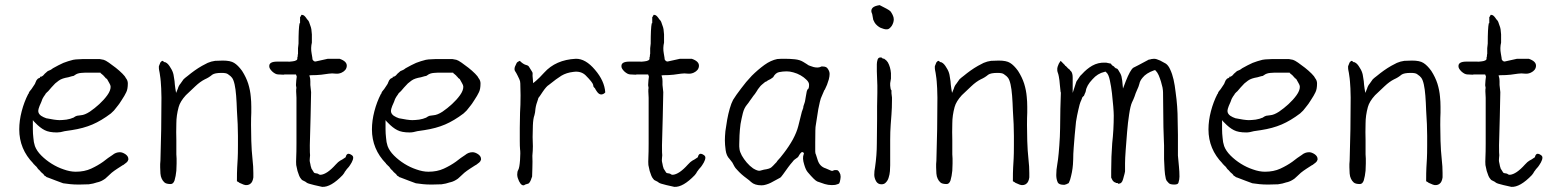

<svg xmlns="http://www.w3.org/2000/svg" viewBox="-20 -712 6047 748"><path d="M124 -60Q122 -63 116 -68Q114 -71 112 -72Q111 -73 110 -74V-75Q55 -131 55 -208Q55 -242 64.5 -278.5Q74 -315 90 -346H91Q92 -351 95 -355.5Q98 -360 101 -363L102 -364L114 -382Q117 -386 118 -390Q120 -394 122 -399Q124 -402 126.5 -404.5Q129 -407 133 -408L134 -409H136V-411V-413H138H139H140Q142 -414 144 -415Q148 -417 151 -421Q154 -425 158 -428Q162 -431 166 -435Q178 -439 186 -446Q209 -459 227 -467Q245 -474 265 -479Q276 -481 285 -481Q294 -481 305 -482H354Q360 -482 368 -482Q375 -481 384 -479Q391 -477 404 -468Q417 -459 431 -448Q445 -437 457 -425Q468 -414 470 -408L471 -407Q478 -398 478 -387Q478 -365 472 -353Q466 -340 454 -322Q449 -314 444.5 -307.5Q440 -301 434 -294Q429 -287 424 -281.5Q419 -276 412 -270Q375 -242 340 -227Q305 -212 259 -205L232 -201Q215 -196 202 -196Q171 -196 154 -205Q136 -214 117 -234L112 -239L108 -244V-237V-231V-208Q108 -192 110 -175Q111 -158 116 -143Q123 -124 141 -106Q159 -88 181.5 -74Q204 -60 228 -52Q253 -43 275 -43Q309 -43 335 -55Q361 -67 382 -82Q392 -90 401 -96.5Q410 -103 418 -108Q431 -119 447 -119Q457 -119 469 -111Q480 -103 480 -93V-90Q478 -83 473 -79Q466 -73 460 -69H459Q448 -62 436.5 -54.5Q425 -47 415 -39Q407 -32 401 -26L390 -16Q383 -11 376 -7.5Q369 -4 361 -2H360Q343 4 326 6Q308 7 288 7Q268 7 254 5.5Q240 4 226 2L199 -8Q185 -13 165 -21Q163 -21 162 -22Q161 -23 159 -24V-25H158Q154 -27 153 -28L152 -29V-30Q148 -35 144 -38Q140 -41 137 -45Q134 -49 130 -52Q127 -55 124 -60ZM141 -315Q139 -310 134 -299Q129 -286 129 -280Q129 -269 140 -261Q149 -255 161 -251H162Q176 -248 190 -246Q204 -244 212 -244Q222 -244 239 -246Q256 -249 264 -253H265Q275 -260 280 -261Q285 -262 295 -263Q310 -264 330 -277Q349 -290 367 -306.5Q385 -323 398 -341Q411 -359 411 -374Q411 -380 406 -388Q402 -396 397 -404L395 -405V-406Q391 -407 390 -410Q387 -414 384 -416V-417Q379 -421 377 -423L372 -427V-428L371 -429H370H369H313Q305 -429 297 -428Q281 -427 271 -419Q268 -417 266 -416Q265 -416 265 -416Q263 -416 260 -415L246 -411Q234 -409 225 -406Q216 -403 209 -398Q202 -393 195 -387Q188 -380 180 -371Q172 -362 168 -357Q162 -352 157 -346V-345Q154 -340 150 -335Q145 -328 141 -315Z M903 -6Q903 -41 904 -59L906 -94Q907 -111 907 -147V-183Q907 -207 906 -228Q905 -250 903 -282Q902 -313 900 -339Q898 -365 894 -383Q890 -401 884 -409Q880 -415 868 -423Q862 -428 843 -428Q817 -428 807 -421Q794 -410 778 -403Q760 -394 741 -376Q723 -359 704 -341Q682 -317 676 -295Q667 -262 667 -231Q666 -196 667 -166Q667 -136 667 -111Q667 -107 668 -94Q668 -82 668 -75Q668 -61 667 -47Q665 -26 660 -9Q655 5 645 5Q628 5 621 -1Q614 -7 610 -16Q606 -24 605 -36Q604 -48 604 -60Q604 -67 604 -73Q605 -80 605 -86Q607 -147 608 -208.5Q609 -270 609 -332Q609 -350 608 -368Q606 -402 605 -407Q604 -416 602 -428Q599 -442 599 -446Q599 -452 599 -454Q600 -456 603 -464Q604 -469 608 -472Q610 -475 614 -475Q617 -472 620 -470H623L625 -469Q635 -465 645 -447Q653 -435 656 -421Q658 -409 660 -396Q661 -381 663 -368L666 -350L673 -367Q676 -378 683 -386Q690 -396 695 -403Q700 -408 712 -417Q724 -427 738 -437Q752 -447 767 -455.5Q782 -464 789 -467Q803 -473 818 -475Q833 -476 848 -476Q878 -476 892 -467Q907 -458 923 -436Q939 -411 947 -386Q955 -360 957 -335Q959 -316 959 -296Q959 -289 959 -273Q958 -255 958 -225Q958 -201 959 -163.5Q960 -126 964 -89Q967 -64 967 -38Q967 -30 967 -21Q966 -13 963 -6Q960 1 954 5Q946 10 936 9Q932 9 917 2Q913 1 910 -2Q903 -6 903 -6ZM954 5ZM695 -403Z M1153 -651 1154 -654Q1154 -654 1157 -654Q1163 -654 1169 -647Q1172 -644 1173 -642Q1175 -638 1180 -633Q1184 -629 1188 -615Q1192 -605 1193 -598L1195 -578V-546Q1190 -525 1194 -504Q1196 -490 1197 -486V-485Q1197 -478 1202 -475Q1206 -471 1212 -473L1257 -483Q1281 -483 1303 -483V-482V-483Q1332 -473 1331 -455Q1330 -438 1311 -429Q1300 -424 1289 -425Q1273 -427 1261 -425L1232 -421Q1214 -419 1191 -419L1185 -418L1187 -412Q1189 -406 1189 -395Q1189 -383 1189 -381L1192 -353L1190 -258Q1187 -162 1187 -146Q1187 -111 1188 -107Q1188 -104 1187 -96Q1186 -85 1187 -82Q1188 -80 1189 -73Q1190 -65 1193 -57V-56L1203 -40Q1205 -37 1216 -36L1219 -35Q1223 -31 1229 -31Q1254 -33 1288 -71Q1298 -82 1305 -86Q1309 -88 1314 -91Q1318 -94 1320 -95Q1324 -97 1326 -99L1327 -100V-101Q1330 -113 1338 -113Q1343 -113 1350 -108Q1356 -104 1356 -98Q1356 -90 1350 -79Q1343 -67 1339 -62Q1334 -57 1331 -53Q1328 -49 1326 -46Q1323 -43 1321 -38L1315 -30Q1269 18 1235 16Q1230 15 1204 9Q1178 3 1174 -1Q1171 -4 1162 -8Q1156 -10 1153 -15Q1148 -21 1145.5 -27.5Q1143 -34 1139 -46Q1136 -59 1134 -69Q1133 -79 1134 -99Q1135 -119 1135 -153V-331Q1133 -363 1134 -367L1135 -368L1133 -380Q1134 -402 1136 -413V-414L1133 -422H1092Q1087 -422 1085 -421L1064 -422Q1053 -422 1040 -434Q1028 -446 1029 -455Q1029 -472 1060 -472Q1067 -472 1070 -472H1099Q1107 -471 1120 -473Q1129 -474 1134 -477Q1140 -480 1138 -487Q1138 -488 1139 -489Q1140 -492 1140 -497Q1140 -500 1141 -502Q1141 -503 1141 -514V-524L1143 -542Q1143 -602 1147 -621Q1148 -622 1149 -622Q1149 -634 1149 -643V-646H1150Z M1498 -60Q1496 -63 1490 -68Q1488 -71 1486 -72Q1485 -73 1484 -74V-75Q1429 -131 1429 -208Q1429 -242 1438.5 -278.5Q1448 -315 1464 -346H1465Q1466 -351 1469 -355.5Q1472 -360 1475 -363L1476 -364L1488 -382Q1491 -386 1492 -390Q1494 -394 1496 -399Q1498 -402 1500.5 -404.5Q1503 -407 1507 -408L1508 -409H1510V-411V-413H1512H1513H1514Q1516 -414 1518 -415Q1522 -417 1525 -421Q1528 -425 1532 -428Q1536 -431 1540 -435Q1552 -439 1560 -446Q1583 -459 1601 -467Q1619 -474 1639 -479Q1650 -481 1659 -481Q1668 -481 1679 -482H1728Q1734 -482 1742 -482Q1749 -481 1758 -479Q1765 -477 1778 -468Q1791 -459 1805 -448Q1819 -437 1831 -425Q1842 -414 1844 -408L1845 -407Q1852 -398 1852 -387Q1852 -365 1846 -353Q1840 -340 1828 -322Q1823 -314 1818.5 -307.5Q1814 -301 1808 -294Q1803 -287 1798 -281.5Q1793 -276 1786 -270Q1749 -242 1714 -227Q1679 -212 1633 -205L1606 -201Q1589 -196 1576 -196Q1545 -196 1528 -205Q1510 -214 1491 -234L1486 -239L1482 -244V-237V-231V-208Q1482 -192 1484 -175Q1485 -158 1490 -143Q1497 -124 1515 -106Q1533 -88 1555.5 -74Q1578 -60 1602 -52Q1627 -43 1649 -43Q1683 -43 1709 -55Q1735 -67 1756 -82Q1766 -90 1775 -96.5Q1784 -103 1792 -108Q1805 -119 1821 -119Q1831 -119 1843 -111Q1854 -103 1854 -93V-90Q1852 -83 1847 -79Q1840 -73 1834 -69H1833Q1822 -62 1810.5 -54.5Q1799 -47 1789 -39Q1781 -32 1775 -26L1764 -16Q1757 -11 1750 -7.5Q1743 -4 1735 -2H1734Q1717 4 1700 6Q1682 7 1662 7Q1642 7 1628 5.5Q1614 4 1600 2L1573 -8Q1559 -13 1539 -21Q1537 -21 1536 -22Q1535 -23 1533 -24V-25H1532Q1528 -27 1527 -28L1526 -29V-30Q1522 -35 1518 -38Q1514 -41 1511 -45Q1508 -49 1504 -52Q1501 -55 1498 -60ZM1515 -315Q1513 -310 1508 -299Q1503 -286 1503 -280Q1503 -269 1514 -261Q1523 -255 1535 -251H1536Q1550 -248 1564 -246Q1578 -244 1586 -244Q1596 -244 1613 -246Q1630 -249 1638 -253H1639Q1649 -260 1654 -261Q1659 -262 1669 -263Q1684 -264 1704 -277Q1723 -290 1741 -306.5Q1759 -323 1772 -341Q1785 -359 1785 -374Q1785 -380 1780 -388Q1776 -396 1771 -404L1769 -405V-406Q1765 -407 1764 -410Q1761 -414 1758 -416V-417Q1753 -421 1751 -423L1746 -427V-428L1745 -429H1744H1743H1687Q1679 -429 1671 -428Q1655 -427 1645 -419Q1642 -417 1640 -416Q1639 -416 1639 -416Q1637 -416 1634 -415L1620 -411Q1608 -409 1599 -406Q1590 -403 1583 -398Q1576 -393 1569 -387Q1562 -380 1554 -371Q1546 -362 1542 -357Q1536 -352 1531 -346V-345Q1528 -340 1524 -335Q1519 -328 1515 -315Z M2026 7Q2022 10 2020 10Q2007 11 1997 -19Q1995 -26 1995 -32Q1995 -44 1999 -50Q2004 -59 2006 -89Q2008 -118 2006 -131Q2005 -142 2005 -163V-214Q2005 -245 2006 -273Q2008 -302 2008 -341Q2007 -380 2007 -387Q2007 -396 2003 -404Q2000 -410 1996 -418.5Q1992 -427 1986 -436Q1983 -442 1986 -452Q1991 -464 1993 -467Q1995 -470 1999 -472Q2002 -473 2005 -475Q2018 -462 2029 -459Q2039 -457 2042 -450Q2048 -441 2052 -434Q2055 -430 2055 -426Q2054 -419 2056 -402L2057 -388L2068 -397Q2081 -408 2100 -429Q2145 -479 2223 -483Q2261 -484 2298 -440Q2335 -397 2338 -352Q2331 -344 2322 -344Q2313 -344 2305 -356Q2302 -360 2301 -362Q2299 -368 2293 -373Q2291 -376 2291 -381Q2289 -391 2261 -419Q2243 -436 2214 -432Q2187 -429 2167 -417Q2149 -406 2118 -381Q2109 -376 2094 -354Q2081 -334 2078 -331L2077 -330V-328Q2068 -304 2066 -288Q2065 -273 2062 -263Q2057 -250 2056 -223Q2056 -197 2055 -178Q2056 -159 2056 -142.5Q2056 -126 2054 -105Q2055 -84 2054 -56L2053 -24Q2052 -23 2050.5 -17.5Q2049 -12 2046 -6Q2043 0 2039 3Q2032 5 2026 7Z M2525 -651 2526 -654Q2526 -654 2529 -654Q2535 -654 2541 -647Q2544 -644 2545 -642Q2547 -638 2552 -633Q2556 -629 2560 -615Q2564 -605 2565 -598L2567 -578V-546Q2562 -525 2566 -504Q2568 -490 2569 -486V-485Q2569 -478 2574 -475Q2578 -471 2584 -473L2629 -483Q2653 -483 2675 -483V-482V-483Q2704 -473 2703 -455Q2702 -438 2683 -429Q2672 -424 2661 -425Q2645 -427 2633 -425L2604 -421Q2586 -419 2563 -419L2557 -418L2559 -412Q2561 -406 2561 -395Q2561 -383 2561 -381L2564 -353L2562 -258Q2559 -162 2559 -146Q2559 -111 2560 -107Q2560 -104 2559 -96Q2558 -85 2559 -82Q2560 -80 2561 -73Q2562 -65 2565 -57V-56L2575 -40Q2577 -37 2588 -36L2591 -35Q2595 -31 2601 -31Q2626 -33 2660 -71Q2670 -82 2677 -86Q2681 -88 2686 -91Q2690 -94 2692 -95Q2696 -97 2698 -99L2699 -100V-101Q2702 -113 2710 -113Q2715 -113 2722 -108Q2728 -104 2728 -98Q2728 -90 2722 -79Q2715 -67 2711 -62Q2706 -57 2703 -53Q2700 -49 2698 -46Q2695 -43 2693 -38L2687 -30Q2641 18 2607 16Q2602 15 2576 9Q2550 3 2546 -1Q2543 -4 2534 -8Q2528 -10 2525 -15Q2520 -21 2517.5 -27.5Q2515 -34 2511 -46Q2508 -59 2506 -69Q2505 -79 2506 -99Q2507 -119 2507 -153V-331Q2505 -363 2506 -367L2507 -368L2505 -380Q2506 -402 2508 -413V-414L2505 -422H2464Q2459 -422 2457 -421L2436 -422Q2425 -422 2412 -434Q2400 -446 2401 -455Q2401 -472 2432 -472Q2439 -472 2442 -472H2471Q2479 -471 2492 -473Q2501 -474 2506 -477Q2512 -480 2510 -487Q2510 -488 2511 -489Q2512 -492 2512 -497Q2512 -500 2513 -502Q2513 -503 2513 -514V-524L2515 -542Q2515 -602 2519 -621Q2520 -622 2521 -622Q2521 -634 2521 -643V-646H2522Z M2974 -400Q2971 -399 2968 -396Q2966 -395 2965 -394V-395L2964 -394Q2963 -393 2962 -393H2961L2960 -392Q2954 -387 2948 -382Q2943 -378 2938 -371Q2932 -364 2929 -358Q2926 -353 2921 -346Q2915 -339 2909 -330L2901 -319Q2896 -311 2890 -304Q2879 -291 2874 -271Q2869 -251 2865 -229Q2862 -206 2861 -185Q2860 -164 2860 -150Q2860 -150 2860 -141Q2860 -137 2861 -131Q2862 -121 2870 -106Q2878 -92 2889 -79Q2901 -65 2914 -56Q2932 -45 2941 -47Q2948 -49 2956 -51Q2978 -54 2985 -60Q2992 -66 2999 -74Q3006 -80 3009 -86Q3019 -96 3034 -116Q3054 -142 3069 -169Q3084 -197 3090 -221Q3103 -273 3104 -277Q3108 -287 3108 -289L3109 -290L3110 -298Q3111 -300 3114 -310Q3116 -315 3117 -322Q3118 -327 3119 -334Q3120 -340 3121 -345Q3122 -351 3123 -356Q3125 -360 3125 -363H3126L3127 -364Q3132 -367 3132 -382Q3132 -392 3121 -402Q3112 -411 3099 -418.5Q3086 -426 3071 -430Q3057 -434 3045 -434Q3030 -434 3015 -431Q3001 -428 2992 -411Q2991 -411 2991 -410H2990Q2989 -409 2987 -407H2986Q2984 -405 2982 -404Q2977 -402 2974 -400ZM3235 8Q3231 9 3219 9Q3207 9 3193 5Q3178 0 3164 -5Q3154 -9 3127 -41Q3119 -50 3113 -71Q3105 -96 3111 -111Q3114 -117 3107 -119L3105 -120L3103 -119Q3098 -115 3095 -110Q3091 -103 3089 -100Q3072 -89 3068 -82Q3059 -72 3051 -61Q3039 -44 3030.5 -32.5Q3022 -21 3020 -20Q3017 -18 2983 0Q2975 4 2965 7Q2956 10 2947 10Q2920 10 2906 -3Q2900 -9 2889 -17Q2878 -25 2869 -33Q2860 -41 2852 -50Q2844 -58 2841 -64Q2837 -72 2833 -79Q2829 -85 2822 -93Q2810 -105 2807 -127Q2804 -149 2804 -165Q2804 -180 2806 -201Q2809 -223 2813 -246Q2817 -268 2823 -289Q2829 -310 2836 -323Q2847 -341 2867 -367Q2886 -393 2909 -417Q2932 -440 2958 -459Q2983 -477 3008 -482Q3017 -483 3024 -483Q3032 -483 3039 -483Q3057 -483 3077 -481Q3096 -479 3109 -471Q3115 -467 3122 -463Q3131 -456 3137 -455Q3143 -453 3149 -451Q3156 -449 3164 -449H3165Q3172 -449 3178 -452L3180 -453Q3181 -453 3185 -453H3184H3185Q3200 -453 3205 -444Q3212 -434 3212 -424Q3212 -415 3209 -403Q3203 -386 3202 -382Q3198 -373 3193 -362H3192Q3188 -352 3183 -341Q3177 -329 3174 -315Q3168 -289 3168 -287Q3159 -228 3158 -223Q3156 -217 3156 -156V-122Q3156 -114 3159 -109Q3160 -105 3166 -87Q3174 -63 3197 -56Q3204 -53 3218 -47Q3224 -45 3229 -49Q3239 -50 3241 -49H3242Q3244 -49 3248 -44Q3252 -38 3254 -32Q3256 -23 3254 -14Q3252 -1 3249 3Q3246 5 3235 8Z M3378 -657Q3376 -661 3375 -665Q3373 -675 3380 -682Q3387 -689 3407 -692Q3412 -690 3434 -678Q3445 -672 3449 -668Q3453 -663 3457.5 -654Q3462 -645 3462 -637Q3462 -624 3454 -611Q3445 -599 3438 -598Q3431 -597 3424 -599Q3417 -601 3411 -603.5Q3405 -606 3398 -612Q3391 -618 3387.5 -624Q3384 -630 3382 -635Q3380 -648 3378 -657ZM3453 -360V-350V-349L3455 -332V-323Q3455 -292 3453 -266L3450 -226Q3448 -199 3448 -168V-68Q3448 -58 3447 -45Q3446 -32 3442 -20Q3439 -9 3431 -1Q3425 6 3414 6Q3400 6 3393 -6Q3386 -19 3386 -31Q3386 -46 3389 -60Q3396 -108 3396 -153Q3396 -199 3397 -247Q3397 -273 3397 -298Q3398 -324 3398 -351V-379L3396 -434V-462Q3396 -470 3399 -480Q3402 -488 3409 -488H3414L3419 -484Q3422 -483 3425 -483L3426 -482Q3434 -477 3439 -469Q3444 -460 3447 -449.5Q3450 -439 3451 -427V-406L3448 -388V-387V-379Q3448 -377 3449 -371Q3449 -364 3453 -360Z M3926 -6Q3926 -41 3927 -59L3929 -94Q3930 -111 3930 -147V-183Q3930 -207 3929 -228Q3928 -250 3926 -282Q3925 -313 3923 -339Q3921 -365 3917 -383Q3913 -401 3907 -409Q3903 -415 3891 -423Q3885 -428 3866 -428Q3840 -428 3830 -421Q3817 -410 3801 -403Q3783 -394 3764 -376Q3746 -359 3727 -341Q3705 -317 3699 -295Q3690 -262 3690 -231Q3689 -196 3690 -166Q3690 -136 3690 -111Q3690 -107 3691 -94Q3691 -82 3691 -75Q3691 -61 3690 -47Q3688 -26 3683 -9Q3678 5 3668 5Q3651 5 3644 -1Q3637 -7 3633 -16Q3629 -24 3628 -36Q3627 -48 3627 -60Q3627 -67 3627 -73Q3628 -80 3628 -86Q3630 -147 3631 -208.5Q3632 -270 3632 -332Q3632 -350 3631 -368Q3629 -402 3628 -407Q3627 -416 3625 -428Q3622 -442 3622 -446Q3622 -452 3622 -454Q3623 -456 3626 -464Q3627 -469 3631 -472Q3633 -475 3637 -475Q3640 -472 3643 -470H3646L3648 -469Q3658 -465 3668 -447Q3676 -435 3679 -421Q3681 -409 3683 -396Q3684 -381 3686 -368L3689 -350L3696 -367Q3699 -378 3706 -386Q3713 -396 3718 -403Q3723 -408 3735 -417Q3747 -427 3761 -437Q3775 -447 3790 -455.5Q3805 -464 3812 -467Q3826 -473 3841 -475Q3856 -476 3871 -476Q3901 -476 3915 -467Q3930 -458 3946 -436Q3962 -411 3970 -386Q3978 -360 3980 -335Q3982 -316 3982 -296Q3982 -289 3982 -273Q3981 -255 3981 -225Q3981 -201 3982 -163.5Q3983 -126 3987 -89Q3990 -64 3990 -38Q3990 -30 3990 -21Q3989 -13 3986 -6Q3983 1 3977 5Q3969 10 3959 9Q3955 9 3940 2Q3936 1 3933 -2Q3926 -6 3926 -6ZM3977 5ZM3718 -403Z M4303 -465 4308 -464Q4311 -457 4320 -453Q4322 -449 4325 -448V-447L4333 -444V-443H4334Q4336 -441 4345 -425Q4350 -416 4352 -398L4355 -367L4366 -396Q4383 -439 4395 -448Q4404 -452 4456 -480H4459Q4462 -481 4466 -482Q4472 -483 4476 -483Q4485 -483 4500 -476Q4519 -466 4522 -464Q4532 -457 4539 -441Q4547 -424 4552 -402Q4557 -380 4560 -353Q4564 -325 4566 -297Q4568 -270 4568 -241Q4569 -213 4569 -187Q4569 -162 4569 -141Q4569 -120 4569 -106Q4571 -83 4573 -63Q4575 -43 4575 -24Q4575 -13 4571 0Q4569 7 4555 7Q4538 7 4533 1Q4528 -4 4525 -8Q4524 -10 4522 -15Q4518 -32 4517 -51Q4516 -71 4515 -92Q4515 -107 4515 -119Q4515 -126 4515 -132Q4515 -138 4515 -145Q4515 -158 4514 -171Q4512 -217 4512 -262Q4511 -307 4511 -352Q4511 -359 4509 -371Q4506 -382 4503 -394Q4499 -407 4494 -419Q4489 -430 4483 -436L4480 -439L4476 -438Q4445 -427 4431 -409Q4421 -397 4419 -386Q4416 -374 4410 -362Q4404 -349 4400 -336V-337Q4400 -337 4400 -336Q4396 -325 4390 -313Q4384 -300 4379 -267Q4374 -235 4371 -198Q4368 -162 4365.5 -127.5Q4363 -93 4363 -76V-61Q4363 -54 4363 -47V-46Q4363 -42 4362 -40V-39Q4361 -35 4360 -31Q4359 -28 4358 -24L4357 -20V-21Q4357 -20 4357 -20Q4355 -15 4355 -13Q4353 -5 4348 0Q4343 4 4335 4Q4335 4 4335 1H4329Q4329 1 4329 1H4328Q4326 -1 4324 -2H4323H4322Q4315 -7 4314 -10L4309 -20V-24V-31V-47Q4309 -102 4313 -154Q4319 -207 4319 -262Q4319 -273 4317 -298Q4315 -323 4312 -349Q4309 -375 4304 -398Q4299 -423 4290 -430L4287 -433L4283 -432Q4256 -426 4236 -403Q4213 -379 4210 -357Q4209 -352 4207 -349Q4205 -344 4203 -339L4202 -338Q4199 -336 4197 -333L4196 -332V-331Q4195 -329 4193 -323V-324Q4193 -324 4193 -323Q4189 -315 4186 -304.5Q4183 -294 4181 -284Q4176 -263 4172 -238Q4169 -213 4167 -187Q4165 -159 4163 -137Q4161 -112 4161 -91Q4161 -85 4160 -71Q4159 -57 4156 -41Q4153 -26 4149 -12Q4147 -6 4145 -2L4143 2H4142Q4139 4 4134 6H4133Q4129 8 4126 8H4125Q4106 8 4101 -1Q4095 -14 4095 -30Q4095 -41 4096 -51Q4097 -62 4099 -72Q4105 -105 4109 -179Q4110 -192 4111 -288L4113 -352L4112 -353Q4110 -368 4109 -382Q4108 -398 4105 -414Q4104 -419 4103 -423Q4102 -426 4100 -432Q4100 -434 4099 -437V-446Q4099 -450 4105 -464Q4106 -465 4112 -475L4116 -471Q4117 -471 4118 -469L4119 -468L4128 -459Q4129 -457 4130 -456L4131 -455H4132Q4135 -452 4137 -450Q4139 -447 4143 -444L4148 -440Q4148 -439 4149 -438Q4150 -436 4153 -434Q4159 -426 4159 -410V-406V-400V-350L4173 -393Q4174 -395 4175 -397Q4176 -399 4178 -401Q4184 -410 4188 -416Q4193 -421 4195 -423Q4214 -444 4235 -456Q4258 -469 4285 -468Q4294 -468 4297 -466Q4298 -466 4299 -466Z M4757 -60Q4755 -63 4749 -68Q4747 -71 4745 -72Q4744 -73 4743 -74V-75Q4688 -131 4688 -208Q4688 -242 4697.5 -278.5Q4707 -315 4723 -346H4724Q4725 -351 4728 -355.5Q4731 -360 4734 -363L4735 -364L4747 -382Q4750 -386 4751 -390Q4753 -394 4755 -399Q4757 -402 4759.5 -404.5Q4762 -407 4766 -408L4767 -409H4769V-411V-413H4771H4772H4773Q4775 -414 4777 -415Q4781 -417 4784 -421Q4787 -425 4791 -428Q4795 -431 4799 -435Q4811 -439 4819 -446Q4842 -459 4860 -467Q4878 -474 4898 -479Q4909 -481 4918 -481Q4927 -481 4938 -482H4987Q4993 -482 5001 -482Q5008 -481 5017 -479Q5024 -477 5037 -468Q5050 -459 5064 -448Q5078 -437 5090 -425Q5101 -414 5103 -408L5104 -407Q5111 -398 5111 -387Q5111 -365 5105 -353Q5099 -340 5087 -322Q5082 -314 5077.5 -307.5Q5073 -301 5067 -294Q5062 -287 5057 -281.5Q5052 -276 5045 -270Q5008 -242 4973 -227Q4938 -212 4892 -205L4865 -201Q4848 -196 4835 -196Q4804 -196 4787 -205Q4769 -214 4750 -234L4745 -239L4741 -244V-237V-231V-208Q4741 -192 4743 -175Q4744 -158 4749 -143Q4756 -124 4774 -106Q4792 -88 4814.5 -74Q4837 -60 4861 -52Q4886 -43 4908 -43Q4942 -43 4968 -55Q4994 -67 5015 -82Q5025 -90 5034 -96.5Q5043 -103 5051 -108Q5064 -119 5080 -119Q5090 -119 5102 -111Q5113 -103 5113 -93V-90Q5111 -83 5106 -79Q5099 -73 5093 -69H5092Q5081 -62 5069.5 -54.5Q5058 -47 5048 -39Q5040 -32 5034 -26L5023 -16Q5016 -11 5009 -7.5Q5002 -4 4994 -2H4993Q4976 4 4959 6Q4941 7 4921 7Q4901 7 4887 5.5Q4873 4 4859 2L4832 -8Q4818 -13 4798 -21Q4796 -21 4795 -22Q4794 -23 4792 -24V-25H4791Q4787 -27 4786 -28L4785 -29V-30Q4781 -35 4777 -38Q4773 -41 4770 -45Q4767 -49 4763 -52Q4760 -55 4757 -60ZM4774 -315Q4772 -310 4767 -299Q4762 -286 4762 -280Q4762 -269 4773 -261Q4782 -255 4794 -251H4795Q4809 -248 4823 -246Q4837 -244 4845 -244Q4855 -244 4872 -246Q4889 -249 4897 -253H4898Q4908 -260 4913 -261Q4918 -262 4928 -263Q4943 -264 4963 -277Q4982 -290 5000 -306.5Q5018 -323 5031 -341Q5044 -359 5044 -374Q5044 -380 5039 -388Q5035 -396 5030 -404L5028 -405V-406Q5024 -407 5023 -410Q5020 -414 5017 -416V-417Q5012 -421 5010 -423L5005 -427V-428L5004 -429H5003H5002H4946Q4938 -429 4930 -428Q4914 -427 4904 -419Q4901 -417 4899 -416Q4898 -416 4898 -416Q4896 -416 4893 -415L4879 -411Q4867 -409 4858 -406Q4849 -403 4842 -398Q4835 -393 4828 -387Q4821 -380 4813 -371Q4805 -362 4801 -357Q4795 -352 4790 -346V-345Q4787 -340 4783 -335Q4778 -328 4774 -315Z M5536 -6Q5536 -41 5537 -59L5539 -94Q5540 -111 5540 -147V-183Q5540 -207 5539 -228Q5538 -250 5536 -282Q5535 -313 5533 -339Q5531 -365 5527 -383Q5523 -401 5517 -409Q5513 -415 5501 -423Q5495 -428 5476 -428Q5450 -428 5440 -421Q5427 -410 5411 -403Q5393 -394 5374 -376Q5356 -359 5337 -341Q5315 -317 5309 -295Q5300 -262 5300 -231Q5299 -196 5300 -166Q5300 -136 5300 -111Q5300 -107 5301 -94Q5301 -82 5301 -75Q5301 -61 5300 -47Q5298 -26 5293 -9Q5288 5 5278 5Q5261 5 5254 -1Q5247 -7 5243 -16Q5239 -24 5238 -36Q5237 -48 5237 -60Q5237 -67 5237 -73Q5238 -80 5238 -86Q5240 -147 5241 -208.5Q5242 -270 5242 -332Q5242 -350 5241 -368Q5239 -402 5238 -407Q5237 -416 5235 -428Q5232 -442 5232 -446Q5232 -452 5232 -454Q5233 -456 5236 -464Q5237 -469 5241 -472Q5243 -475 5247 -475Q5250 -472 5253 -470H5256L5258 -469Q5268 -465 5278 -447Q5286 -435 5289 -421Q5291 -409 5293 -396Q5294 -381 5296 -368L5299 -350L5306 -367Q5309 -378 5316 -386Q5323 -396 5328 -403Q5333 -408 5345 -417Q5357 -427 5371 -437Q5385 -447 5400 -455.5Q5415 -464 5422 -467Q5436 -473 5451 -475Q5466 -476 5481 -476Q5511 -476 5525 -467Q5540 -458 5556 -436Q5572 -411 5580 -386Q5588 -360 5590 -335Q5592 -316 5592 -296Q5592 -289 5592 -273Q5591 -255 5591 -225Q5591 -201 5592 -163.5Q5593 -126 5597 -89Q5600 -64 5600 -38Q5600 -30 5600 -21Q5599 -13 5596 -6Q5593 1 5587 5Q5579 10 5569 9Q5565 9 5550 2Q5546 1 5543 -2Q5536 -6 5536 -6ZM5587 5ZM5328 -403Z M5786 -651 5787 -654Q5787 -654 5790 -654Q5796 -654 5802 -647Q5805 -644 5806 -642Q5808 -638 5813 -633Q5817 -629 5821 -615Q5825 -605 5826 -598L5828 -578V-546Q5823 -525 5827 -504Q5829 -490 5830 -486V-485Q5830 -478 5835 -475Q5839 -471 5845 -473L5890 -483Q5914 -483 5936 -483V-482V-483Q5965 -473 5964 -455Q5963 -438 5944 -429Q5933 -424 5922 -425Q5906 -427 5894 -425L5865 -421Q5847 -419 5824 -419L5818 -418L5820 -412Q5822 -406 5822 -395Q5822 -383 5822 -381L5825 -353L5823 -258Q5820 -162 5820 -146Q5820 -111 5821 -107Q5821 -104 5820 -96Q5819 -85 5820 -82Q5821 -80 5822 -73Q5823 -65 5826 -57V-56L5836 -40Q5838 -37 5849 -36L5852 -35Q5856 -31 5862 -31Q5887 -33 5921 -71Q5931 -82 5938 -86Q5942 -88 5947 -91Q5951 -94 5953 -95Q5957 -97 5959 -99L5960 -100V-101Q5963 -113 5971 -113Q5976 -113 5983 -108Q5989 -104 5989 -98Q5989 -90 5983 -79Q5976 -67 5972 -62Q5967 -57 5964 -53Q5961 -49 5959 -46Q5956 -43 5954 -38L5948 -30Q5902 18 5868 16Q5863 15 5837 9Q5811 3 5807 -1Q5804 -4 5795 -8Q5789 -10 5786 -15Q5781 -21 5778.5 -27.5Q5776 -34 5772 -46Q5769 -59 5767 -69Q5766 -79 5767 -99Q5768 -119 5768 -153V-331Q5766 -363 5767 -367L5768 -368L5766 -380Q5767 -402 5769 -413V-414L5766 -422H5725Q5720 -422 5718 -421L5697 -422Q5686 -422 5673 -434Q5661 -446 5662 -455Q5662 -472 5693 -472Q5700 -472 5703 -472H5732Q5740 -471 5753 -473Q5762 -474 5767 -477Q5773 -480 5771 -487Q5771 -488 5772 -489Q5773 -492 5773 -497Q5773 -500 5774 -502Q5774 -503 5774 -514V-524L5776 -542Q5776 -602 5780 -621Q5781 -622 5782 -622Q5782 -634 5782 -643V-646H5783Z"/></svg>

Font: ToneOZ-Tsuipita-TC
Style: Tsuipita-TC
Weight: 400
Designer: :Jeffrey Xuan (Chih-Lin Hsuan)  :
Foundry: jeffreyx@gmail.com, cjkFonts.io
Version: Version 0.24071